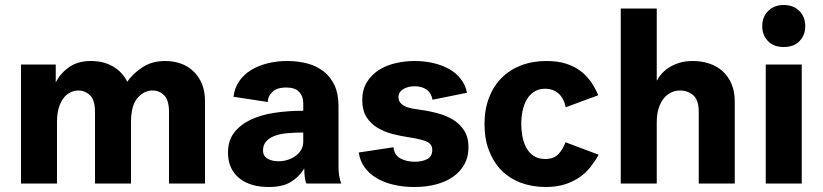

<svg xmlns="http://www.w3.org/2000/svg" viewBox="-20 -734 3291 768"><path d="M64 -476H203V-404Q220 -439 255 -464.5Q290 -490 344 -490Q394 -490 431.5 -468.5Q469 -447 489 -407Q510 -438 548.5 -464Q587 -490 641 -490Q674 -490 702.5 -480Q731 -470 753 -449.5Q775 -429 787.5 -399Q800 -369 800 -329V0H656V-286Q656 -334 636.5 -353Q617 -372 590 -372Q556 -372 530 -342Q504 -312 504 -245V0H360V-285Q360 -334 340 -353Q320 -372 293 -372Q277 -372 261.5 -364.5Q246 -357 234 -341.5Q222 -326 215 -302Q208 -278 208 -245V0H64Z M1206 0Q1202 -5 1199.5 -22.5Q1197 -40 1197 -60Q1176 -26 1143 -6Q1110 14 1056 14Q979 14 935.5 -22.5Q892 -59 892 -124Q892 -172 917 -204Q942 -236 983.5 -255.5Q1025 -275 1079.5 -283Q1134 -291 1193 -291V-322Q1193 -349 1176.5 -366.5Q1160 -384 1125 -384Q1087 -384 1069 -366Q1051 -348 1051 -326L914 -347Q918 -381 936 -408Q954 -435 983 -453Q1012 -471 1049.5 -480.5Q1087 -490 1129 -490Q1172 -490 1209.5 -480Q1247 -470 1275 -448Q1303 -426 1318.5 -392Q1334 -358 1334 -310V-67Q1334 -46 1337 -29Q1340 -12 1345 0ZM1094 -89Q1113 -89 1130.5 -94.5Q1148 -100 1162 -110Q1176 -120 1184.5 -134.5Q1193 -149 1193 -168V-204Q1157 -204 1127 -201Q1097 -198 1076 -189.5Q1055 -181 1043.5 -167Q1032 -153 1032 -132Q1032 -110 1050 -99.5Q1068 -89 1094 -89Z M1574 -346Q1574 -332 1581.5 -323Q1589 -314 1601 -308.5Q1613 -303 1628.5 -300Q1644 -297 1660 -295Q1697 -290 1732 -280.5Q1767 -271 1794 -254Q1821 -237 1837.5 -210.5Q1854 -184 1854 -145Q1854 -107 1838 -77.5Q1822 -48 1793 -27.5Q1764 -7 1724.5 3.5Q1685 14 1637 14Q1593 14 1554.5 5Q1516 -4 1486.5 -21.5Q1457 -39 1438.5 -64.5Q1420 -90 1415 -124L1554 -145Q1557 -113 1582 -100Q1607 -87 1639 -87Q1668 -87 1688.5 -97.5Q1709 -108 1709 -134Q1709 -156 1690 -166Q1671 -176 1621 -184Q1585 -189 1550.5 -198Q1516 -207 1489 -223.5Q1462 -240 1445.5 -266.5Q1429 -293 1429 -334Q1429 -375 1447 -404.5Q1465 -434 1494 -453Q1523 -472 1561 -481Q1599 -490 1639 -490Q1679 -490 1714.5 -481.5Q1750 -473 1778 -457Q1806 -441 1824 -417Q1842 -393 1848 -363L1710 -335Q1706 -361 1687 -375Q1668 -389 1639 -389Q1612 -389 1593 -377.5Q1574 -366 1574 -346Z M1918 -238Q1918 -296 1936 -343Q1954 -390 1986.5 -422.5Q2019 -455 2064.5 -472.5Q2110 -490 2166 -490Q2210 -490 2243.5 -479.5Q2277 -469 2301.5 -450.5Q2326 -432 2343.5 -407Q2361 -382 2373 -353L2243 -305Q2235 -342 2213.5 -360.5Q2192 -379 2160 -379Q2134 -379 2115.5 -366.5Q2097 -354 2086 -334Q2075 -314 2070 -289Q2065 -264 2065 -238Q2065 -214 2069.5 -189Q2074 -164 2085 -143.5Q2096 -123 2114.5 -110.5Q2133 -98 2161 -98Q2194 -98 2212.5 -116.5Q2231 -135 2242 -165L2375 -115Q2360 -89 2341.5 -65.5Q2323 -42 2297.5 -24.5Q2272 -7 2239 3.5Q2206 14 2163 14Q2109 14 2063.5 -3Q2018 -20 1986 -52.5Q1954 -85 1936 -131.5Q1918 -178 1918 -238Z M2463 -700H2607V-411Q2614 -425 2626.5 -439Q2639 -453 2657 -464.5Q2675 -476 2698.5 -483Q2722 -490 2751 -490Q2786 -490 2816.5 -480Q2847 -470 2870 -449.5Q2893 -429 2906 -398.5Q2919 -368 2919 -328V0H2775V-285Q2775 -334 2753 -353Q2731 -372 2700 -372Q2682 -372 2665.5 -364.5Q2649 -357 2636 -341.5Q2623 -326 2615 -302Q2607 -278 2607 -245V0H2463Z M3029 -629Q3029 -667 3053 -690.5Q3077 -714 3115 -714Q3153 -714 3177 -690.5Q3201 -667 3201 -629Q3201 -594 3178.5 -570Q3156 -546 3115 -546Q3074 -546 3051.5 -570Q3029 -594 3029 -629ZM3043 -476H3187V0H3043Z"/></svg>

Font: Post Grotesk Bold
Style: Bold
Weight: 700
Version: Version 1.0